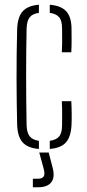

<svg xmlns="http://www.w3.org/2000/svg" viewBox="-20 -625 366 812"><path d="M52.5 -98Q51.5 -141 50.8 -190Q50 -239 50 -291.2Q50 -343.5 50.5 -396.8Q51 -450 52.5 -501Q54 -551.5 75.2 -576.2Q96.5 -601 144.5 -605V-570.5Q117.5 -567 105.5 -551.8Q93.5 -536.5 92.5 -504Q91.5 -457.5 91 -407.5Q90.5 -357.5 90.5 -305.2Q90.5 -253 91 -200Q91.5 -147 92.5 -95Q93.5 -63 106 -48Q118.5 -33 144.5 -29.5V5Q96.5 1 75.2 -23.5Q54 -48 52.5 -98ZM190.5 5V-29.5Q217.5 -33 230 -47.8Q242.5 -62.5 242.5 -95Q242.5 -119 242.8 -143Q243 -167 241.5 -197H281.5Q283 -172.5 283.2 -144.2Q283.5 -116 282.5 -98Q280.5 -48 259.5 -23.5Q238.5 1 190.5 5ZM241.5 -404Q242.5 -423 242.8 -440.2Q243 -457.5 242.8 -473.5Q242.5 -489.5 242.5 -505Q242.5 -537.5 230 -552.2Q217.5 -567 190.5 -570.5V-605Q239 -601 260.8 -576.5Q282.5 -552 282.5 -502Q282.5 -479.5 282.8 -455.8Q283 -432 281.5 -404ZM119 167V131H139Q159.5 131 165.2 120.5Q171 110 164 86L146 20H186L203 86Q213 125 196.8 146Q180.5 167 140 167Z"/></svg>

Font: Big Shoulders Stencil Text Thin Thin
Style: Regular
Weight: 250
Version: Version 2.001